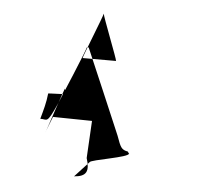

<svg xmlns="http://www.w3.org/2000/svg" viewBox="-45 -605 675 646"><g transform="rotate(5 293.0 -282.0)"><path d="M98 -188C122 -189 120 -170 152 -242C152 -242 242 -454 232 -440C232 -440 240 -441 239 -442C240 -440 362 -155 362 -154C376 -114 380 -108 400 -104C402 -105 404 -96 406 -98C408 -84 279 -66 276 -57L228 -5C270 -8 279 -26 265 -70L272 -196L140 -198C140 -198 117 -140 118 -140C118 -140 172 -302 172 -296C172 -286 182 -286 205 -288L206 -280C208 -278 113 -276 117 -275C114 -244 106 -217 98 -188ZM222 -404H335C336 -409 279 -553 280 -559C280 -553 222 -409 222 -404Z"/></g></svg>

Font: Zinc
Style: Regular
Weight: 400
Version: Version 1